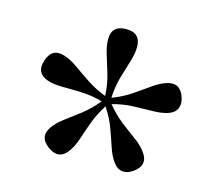

<svg xmlns="http://www.w3.org/2000/svg" viewBox="-79 -865 783 697"><g transform="rotate(15 312.5 -516.5)"><path d="M230 -289.5Q199.5 -247 155 -279Q111 -311 141.5 -353Q156.5 -374 182.5 -393Q208.5 -412 238.5 -435.2Q268.5 -458.5 296 -492Q254 -503.5 216 -504.8Q178 -506 145.8 -506Q113.5 -506 89.5 -513.5Q39.5 -530 56.5 -581.5Q73.5 -633 123 -617Q147.5 -609 173.8 -590.2Q200 -571.5 231.5 -550.5Q263 -529.5 303 -514Q301 -557 290.2 -593.2Q279.5 -629.5 269.8 -660Q260 -690.5 260 -716Q260 -768.5 314.5 -768.5Q369 -768.5 369 -716Q369 -690.5 359.2 -660Q349.5 -629.5 339 -593Q328.5 -556.5 326.5 -513.5Q367 -529 398.2 -550.2Q429.5 -571.5 455.5 -590.2Q481.5 -609 506 -617Q555.5 -633 572.5 -581Q580.5 -557 572.2 -539.2Q564 -521.5 539.5 -513.5Q515.5 -506 483.2 -505.8Q451 -505.5 413 -504.2Q375 -503 333 -491.5Q360.5 -458 390.5 -434.8Q420.5 -411.5 446.5 -392.8Q472.5 -374 487.5 -353Q518 -311 474 -279Q453 -264 433.5 -266.2Q414 -268.5 399 -289.5Q384 -310 374 -340.5Q364 -371 351 -406.5Q338 -442 314 -478Q291 -442 278 -406.5Q265 -371 255 -340.5Q245 -310 230 -289.5Z"/></g></svg>

Font: Fraunces 9pt Soft
Style: Regular
Weight: 400
Version: Version 1.000;[0bf87f6ff]